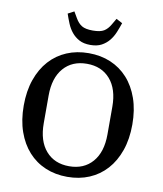

<svg xmlns="http://www.w3.org/2000/svg" viewBox="-100 -1012 935 1104"><g transform="rotate(10 368.0 -460.0)"><path d="M368 -50Q454 -50 504 -107.5Q554 -165 554 -268V-430Q554 -533 504 -590.5Q454 -648 368 -648Q282 -648 232 -590.5Q182 -533 182 -430V-268Q182 -165 232 -107.5Q282 -50 368 -50ZM368 12Q298 12 240 -12.5Q182 -37 140 -83.5Q98 -130 74.5 -197Q51 -264 51 -349Q51 -434 74.5 -501Q98 -568 140 -614.5Q182 -661 240 -685.5Q298 -710 368 -710Q438 -710 496 -685.5Q554 -661 596 -614.5Q638 -568 661.5 -501Q685 -434 685 -349Q685 -264 661.5 -197Q638 -130 596 -83.5Q554 -37 496 -12.5Q438 12 368 12ZM367 -758Q328 -758 302 -772Q276 -786 258 -808Q240 -830 228.5 -858Q217 -886 208 -913L244 -932L265 -896Q281 -868 302.5 -855Q324 -842 367 -842Q410 -842 431.5 -855Q453 -868 469 -896L490 -932L526 -913Q517 -886 505.5 -858Q494 -830 476 -808Q458 -786 432 -772Q406 -758 367 -758Z"/></g></svg>

Font: IBM Plex Serif Medium
Style: Regular
Weight: 500
Designer: Mike Abbink, Paul van der Laan, Pieter van Rosmalen
Foundry: Bold Monday
Version: Version 2.5